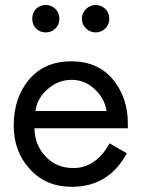

<svg xmlns="http://www.w3.org/2000/svg" viewBox="-20 -1050 559 759"><path d="M485.4 -543Q392.6 -543 116.2 -543Q117.2 -476.6 160.2 -431.6Q203.1 -385.7 269.5 -385.7Q359.4 -385.7 413.1 -483.4Q435.5 -469.7 481.4 -444.3Q410.2 -311.5 263.7 -311.5Q161.1 -311.5 97.7 -381.8Q34.2 -451.2 34.2 -553.7Q34.2 -663.1 94.7 -735.4Q156.2 -807.6 261.7 -807.6Q371.1 -807.6 430.7 -730.5Q485.4 -660.2 485.4 -562.5Q485.4 -552.7 485.4 -543ZM120.1 -611.3Q190.4 -611.3 401.4 -611.3Q392.6 -663.1 353.5 -698.2Q315.4 -734.4 262.7 -734.4Q210.9 -734.4 168.9 -698.2Q127 -662.1 120.1 -611.3ZM161.1 -1030.3Q183.6 -1030.3 199.2 -1014.6Q214.8 -999 214.8 -975.6Q214.8 -953.1 199.2 -937.5Q183.6 -921.9 161.1 -921.9Q137.7 -921.9 122.1 -937.5Q107.4 -953.1 107.4 -975.6Q107.4 -999 122.1 -1014.6Q137.7 -1030.3 161.1 -1030.3ZM358.4 -1030.3Q379.9 -1030.3 396.5 -1014.6Q412.1 -999 412.1 -975.6Q412.1 -953.1 396.5 -937.5Q379.9 -921.9 358.4 -921.9Q335.9 -921.9 320.3 -937.5Q303.7 -953.1 303.7 -975.6Q303.7 -999 320.3 -1014.6Q335.9 -1030.3 358.4 -1030.3Z"/></svg>

Font: Das Gitter
Style: Book
Weight: 400
Version: Version 006.000